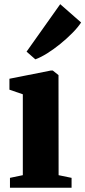

<svg xmlns="http://www.w3.org/2000/svg" viewBox="-20 -876 398 896"><path d="M26.5 0V-46L86.5 -58.5V-436L24 -457.5V-508.5L218 -547H226L253 -525.5L253.5 -58.5L314 -46V0ZM144.5 -599.5 104 -635 261 -856.5 358.5 -771Q343 -747.5 317.2 -721.5Q291.5 -695.5 261 -670.8Q230.5 -646 200.5 -627.2Q170.5 -608.5 146 -599.5Z"/></svg>

Font: Merriweather 72pt Black
Style: Regular
Weight: 900
Version: Version 2.100